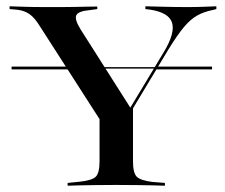

<svg xmlns="http://www.w3.org/2000/svg" viewBox="-20 -591 717 611"><path d="M258.1 -372.6 254.8 -377.4H477.4L474.2 -372.6ZM16.9 -370.2V-379H245.2L250.8 -370.2ZM474.2 -370.2 479.8 -379H654.8V-370.2ZM329.8 -160.5 106.5 -508.1Q94.4 -527.4 83.5 -537.9Q72.6 -548.4 60.1 -553.6Q47.6 -558.9 29.8 -560.5L10.5 -562.1V-571Q29.8 -570.2 58.5 -569.4Q87.1 -568.5 122.6 -568.5H125H129.8Q154 -568.5 176.6 -568.5Q199.2 -568.5 219.8 -569Q240.3 -569.4 257.7 -569.8Q275 -570.2 289.5 -570.2V-562.1L266.1 -558.9Q228.2 -555.6 222.6 -541.9Q216.9 -528.2 237.9 -495.2L398.4 -242.7L385.5 -233.1L501.6 -425.8Q537.9 -486.3 527.4 -519Q516.9 -551.6 456.5 -560.5L442.7 -562.1V-571Q473.4 -570.2 505.6 -569.4Q537.9 -568.5 575.8 -568.5Q605.6 -568.5 627 -569.4Q648.4 -570.2 668.5 -571V-562.1L655.6 -558.9Q628.2 -553.2 607.3 -541.5Q586.3 -529.8 565.3 -504.8Q544.4 -479.8 516.1 -433.9L351.6 -160.5ZM341.9 -2.4Q312.1 -2.4 285.1 -2Q258.1 -1.6 235.5 -1.2Q212.9 -0.8 195.2 0V-8.9L234.7 -12.9Q273.4 -16.9 285.1 -29Q296.8 -41.1 296.8 -78.2V-250.8L362.1 -188.7L403.2 -254V-78.2Q403.2 -41.1 414.9 -29Q426.6 -16.9 464.5 -12.1L504.8 -8.9V0Q487.1 -0.8 464.5 -1.2Q441.9 -1.6 415.3 -2Q388.7 -2.4 357.3 -2.4H350Z"/></svg>

Font: Playfair 144pt SemiExpanded SemiBold
Style: Regular
Weight: 600
Width: 6
Designer: Claus Eggers Sørensen
Foundry: Claus Eggers Sørensen
Version: Version 2.203